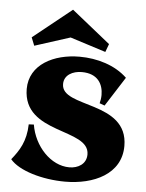

<svg xmlns="http://www.w3.org/2000/svg" viewBox="-53 -762 626 826"><g transform="rotate(5 260.0 -349.0)"><path d="M259 21C382 21 500 -32 500 -154C500 -350 213 -292 214 -397C214 -436 251 -455 290 -455C360 -455 383 -410 383 -364C383 -352 381 -339 378 -328L400 -320L481 -447C429 -497 351 -520 275 -520C164 -520 60 -468 60 -362C61 -166 345 -218 345 -104C345 -62 309 -42 272 -42C191 -42 119 -120 104 -212L82 -211C80 -137 53 -96 20 -55C58 -9 160 21 259 21ZM76 -550 229 -599 383 -550 396 -585 229 -719 62 -585Z"/></g></svg>

Font: Sinistre Bold
Style: Regular
Weight: 900
Designer: Jules Durand
Foundry: Collletttivo
Version: Version 69.420;Glyphs 3.2 (3217)